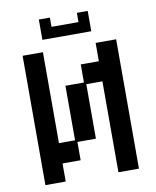

<svg xmlns="http://www.w3.org/2000/svg" viewBox="-89 -860 763 940"><g transform="rotate(-10 293.0 -390.0)"><path d="M60 12V-631H161V-179H241V-450H333V-540H423V-631H525V12H423V-440H343V-169H251V-78H161V12ZM169 -691V-792H224V-746H358V-792H412V-691Z"/></g></svg>

Font: Pixelify Sans
Style: Regular
Weight: 400
Designer: Stefie Justprince
Foundry: Typecalism Foundryline
Version: Version 1.000;February 13, 2025;FontCreator 15.0.0.3015 64-b